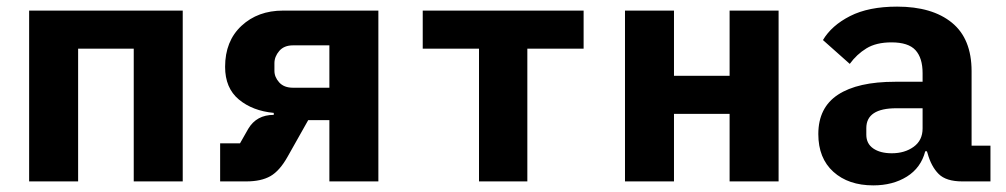

<svg xmlns="http://www.w3.org/2000/svg" viewBox="-20 -548 3040 580"><path d="M68 -516H532V0H384V-401H216V0H68Z M645 -115H705L730 -159Q755 -201 807 -201V-207Q743 -213 701.5 -247.5Q660 -282 660 -346Q660 -424 709.5 -470Q759 -516 835 -516H1123V0H975V-185H911L849 -75Q825 -32 797 -16Q769 0 724 0H645ZM975 -411H865Q838 -411 823.5 -394Q809 -377 809 -357V-334Q809 -315 823.5 -299Q838 -283 865 -283H975Z M1427 -401H1257V-516H1743V-401H1573V0H1427Z M1868 -516H2016V-319H2184V-516H2332V0H2184V-204H2016V0H1868Z M2887 0Q2838 0 2815.5 -22.5Q2793 -45 2782 -85L2780 -91H2775Q2762 -41 2719.5 -14.5Q2677 12 2618 12Q2543 12 2497.5 -29Q2452 -70 2452 -143Q2452 -223 2511.5 -262Q2571 -301 2684 -301H2767V-327Q2767 -373 2745.5 -396.5Q2724 -420 2673 -420Q2627 -420 2597.5 -402Q2568 -384 2547 -355L2466 -427Q2492 -471 2548 -499.5Q2604 -528 2690 -528Q2796 -528 2855.5 -479.5Q2915 -431 2915 -333V-108H2972V0ZM2674 -85Q2713 -85 2740 -104.5Q2767 -124 2767 -160V-221H2688Q2597 -221 2597 -161V-141Q2597 -114 2618 -99.5Q2639 -85 2674 -85Z"/></svg>

Font: Lilex Nerd Font
Style: Bold
Weight: 700
Designer: Mike Abbink, Paul van der Laan, Pieter van Rosmalen, Mikhael Khrustik
Foundry: Mikhael Khrustik
Version: Version 2.400; ttfautohint (v1.8.4.7-5d5b);Nerd Fonts 3.3.0